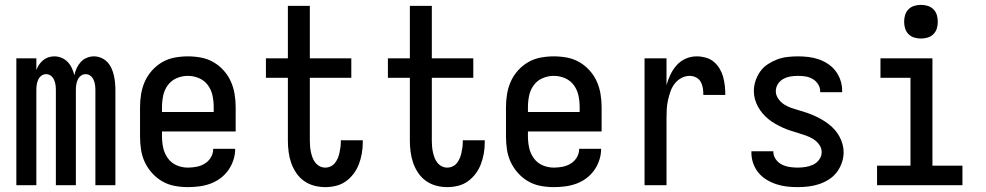

<svg xmlns="http://www.w3.org/2000/svg" viewBox="-20 -759 4040 787"><path d="M47 0V-520H129V-472Q133 -483 140 -493.5Q147 -504 156.5 -512Q166 -520 178 -524Q190 -528 203 -528Q218 -528 232.5 -522Q247 -516 257.5 -505Q268 -494 274.5 -480Q281 -466 285 -451Q288 -466 294.5 -480Q301 -494 311 -505Q321 -516 335.5 -522Q350 -528 365 -528Q380 -528 394.5 -522Q409 -516 419.5 -505Q430 -494 436.5 -480Q443 -466 446.5 -451Q450 -436 451.5 -420.5Q453 -405 453 -390V0H371V-390Q371 -401 369.5 -411.5Q368 -422 363.5 -432Q359 -442 350.5 -448.5Q342 -455 331 -455Q320 -455 311.5 -448.5Q303 -442 298.5 -432Q294 -422 292.5 -411.5Q291 -401 291 -390V0H209V-390Q209 -401 207.5 -411.5Q206 -422 201.5 -432Q197 -442 188.5 -448.5Q180 -455 169 -455Q158 -455 149.5 -448.5Q141 -442 136.5 -432Q132 -422 130.5 -411.5Q129 -401 129 -390V0Z M750 8Q723 8 696 3Q669 -2 645.5 -15.5Q622 -29 603.5 -49.5Q585 -70 573.5 -94.5Q562 -119 558 -146Q554 -173 554 -200V-320Q554 -347 558.5 -374Q563 -401 574 -425.5Q585 -450 603.5 -470.5Q622 -491 645.5 -504.5Q669 -518 696 -523Q723 -528 750 -528Q777 -528 804 -523Q831 -518 854.5 -504.5Q878 -491 896.5 -470.5Q915 -450 926 -425.5Q937 -401 941.5 -374Q946 -347 946 -320V-220H644V-200Q644 -176 649 -153Q654 -130 668 -110.5Q682 -91 704 -81.5Q726 -72 750 -72Q768 -72 786 -75.5Q804 -79 819.5 -88.5Q835 -98 844.5 -114Q854 -130 854 -149H944Q944 -125 936.5 -102.5Q929 -80 915.5 -61Q902 -42 883 -28Q864 -14 842 -6Q820 2 796.5 5Q773 8 750 8ZM644 -300H856V-320Q856 -344 851 -367.5Q846 -391 832 -410Q818 -429 796 -438.5Q774 -448 750 -448Q726 -448 704 -438.5Q682 -429 668 -410Q654 -391 649 -367.5Q644 -344 644 -320Z M1313 8Q1290 8 1267.5 2Q1245 -4 1226 -17.5Q1207 -31 1194 -50.5Q1181 -70 1173.5 -91.5Q1166 -113 1163 -136.5Q1160 -160 1160 -183V-440H1070V-520H1160V-735H1250V-520H1420V-440H1250V-183Q1250 -171 1251 -159Q1252 -147 1254.5 -135.5Q1257 -124 1261 -113Q1265 -102 1272.5 -92.5Q1280 -83 1290.5 -77.5Q1301 -72 1313 -72Q1325 -72 1335.5 -77Q1346 -82 1353 -91Q1360 -100 1364.5 -110.5Q1369 -121 1371.5 -132.5Q1374 -144 1375.5 -155.5Q1377 -167 1377 -178V-184H1467V-174Q1467 -152 1463 -129.5Q1459 -107 1451 -86Q1443 -65 1429.5 -47Q1416 -29 1398 -16Q1380 -3 1358 2.5Q1336 8 1313 8Z M1813 8Q1790 8 1767.5 2Q1745 -4 1726 -17.5Q1707 -31 1694 -50.5Q1681 -70 1673.5 -91.5Q1666 -113 1663 -136.5Q1660 -160 1660 -183V-440H1570V-520H1660V-735H1750V-520H1920V-440H1750V-183Q1750 -171 1751 -159Q1752 -147 1754.5 -135.5Q1757 -124 1761 -113Q1765 -102 1772.5 -92.5Q1780 -83 1790.5 -77.5Q1801 -72 1813 -72Q1825 -72 1835.5 -77Q1846 -82 1853 -91Q1860 -100 1864.5 -110.5Q1869 -121 1871.5 -132.5Q1874 -144 1875.5 -155.5Q1877 -167 1877 -178V-184H1967V-174Q1967 -152 1963 -129.5Q1959 -107 1951 -86Q1943 -65 1929.5 -47Q1916 -29 1898 -16Q1880 -3 1858 2.5Q1836 8 1813 8Z M2250 8Q2223 8 2196 3Q2169 -2 2145.5 -15.5Q2122 -29 2103.5 -49.5Q2085 -70 2073.5 -94.5Q2062 -119 2058 -146Q2054 -173 2054 -200V-320Q2054 -347 2058.5 -374Q2063 -401 2074 -425.5Q2085 -450 2103.5 -470.5Q2122 -491 2145.5 -504.5Q2169 -518 2196 -523Q2223 -528 2250 -528Q2277 -528 2304 -523Q2331 -518 2354.5 -504.5Q2378 -491 2396.5 -470.5Q2415 -450 2426 -425.5Q2437 -401 2441.5 -374Q2446 -347 2446 -320V-220H2144V-200Q2144 -176 2149 -153Q2154 -130 2168 -110.5Q2182 -91 2204 -81.5Q2226 -72 2250 -72Q2268 -72 2286 -75.5Q2304 -79 2319.5 -88.5Q2335 -98 2344.5 -114Q2354 -130 2354 -149H2444Q2444 -125 2436.5 -102.5Q2429 -80 2415.5 -61Q2402 -42 2383 -28Q2364 -14 2342 -6Q2320 2 2296.5 5Q2273 8 2250 8ZM2144 -300H2356V-320Q2356 -344 2351 -367.5Q2346 -391 2332 -410Q2318 -429 2296 -438.5Q2274 -448 2250 -448Q2226 -448 2204 -438.5Q2182 -429 2168 -410Q2154 -391 2149 -367.5Q2144 -344 2144 -320Z M2622 0V-520H2712V-410Q2718 -432 2728 -453Q2738 -474 2753.5 -491.5Q2769 -509 2790.5 -518.5Q2812 -528 2836 -528Q2854 -528 2872.5 -523Q2891 -518 2905.5 -506Q2920 -494 2929.5 -478Q2939 -462 2944 -444Q2949 -426 2951 -407.5Q2953 -389 2953 -370H2863Q2863 -384 2861 -397.5Q2859 -411 2852.5 -423Q2846 -435 2833.5 -441.5Q2821 -448 2807 -448Q2789 -448 2772.5 -439Q2756 -430 2745 -415.5Q2734 -401 2728 -383.5Q2722 -366 2718 -348Q2714 -330 2713 -312Q2712 -294 2712 -276V0Z M3249 8Q3227 8 3205 5.5Q3183 3 3162 -4Q3141 -11 3122 -22.5Q3103 -34 3089 -51Q3075 -68 3067.5 -89Q3060 -110 3060 -132V-139H3150V-136Q3150 -120 3160 -106Q3170 -92 3185 -84.5Q3200 -77 3216.5 -74.5Q3233 -72 3249 -72Q3265 -72 3281.5 -74.5Q3298 -77 3313 -84Q3328 -91 3338 -105Q3348 -119 3348 -135Q3348 -152 3338 -166Q3328 -180 3313.5 -189Q3299 -198 3283 -203.5Q3267 -209 3251 -214Q3235 -219 3219 -224Q3203 -229 3188 -236Q3173 -243 3158 -251.5Q3143 -260 3130 -270.5Q3117 -281 3106 -294Q3095 -307 3087 -321.5Q3079 -336 3074.5 -352.5Q3070 -369 3070 -386Q3070 -407 3077 -428Q3084 -449 3096.5 -466.5Q3109 -484 3127.5 -496Q3146 -508 3166 -515.5Q3186 -523 3207.5 -525.5Q3229 -528 3251 -528Q3272 -528 3293.5 -525.5Q3315 -523 3335.5 -516Q3356 -509 3374 -497Q3392 -485 3405 -468Q3418 -451 3425 -430Q3432 -409 3432 -388V-381H3342V-384Q3342 -400 3333.5 -413.5Q3325 -427 3311.5 -435Q3298 -443 3282.5 -445.5Q3267 -448 3251 -448Q3235 -448 3220 -445.5Q3205 -443 3191 -435.5Q3177 -428 3168.5 -414.5Q3160 -401 3160 -385Q3160 -369 3170 -354.5Q3180 -340 3194 -331Q3208 -322 3224 -316.5Q3240 -311 3256 -306.5Q3272 -302 3288 -296.5Q3304 -291 3319.5 -284Q3335 -277 3349.5 -268.5Q3364 -260 3377.5 -249.5Q3391 -239 3402 -226.5Q3413 -214 3421 -199Q3429 -184 3433.5 -168Q3438 -152 3438 -135Q3438 -113 3430.5 -91.5Q3423 -70 3409.5 -52.5Q3396 -35 3377 -23Q3358 -11 3336.5 -4Q3315 3 3293 5.5Q3271 8 3249 8Z M3575 0V-80H3712V-440H3589V-520H3802V-80H3925V0ZM3755 -601Q3741 -601 3727.5 -605Q3714 -609 3704 -619Q3694 -629 3690 -642.5Q3686 -656 3686 -670Q3686 -684 3690 -697.5Q3694 -711 3704 -721Q3714 -731 3727.5 -735Q3741 -739 3755 -739Q3769 -739 3782.5 -735Q3796 -731 3806 -721Q3816 -711 3820 -697.5Q3824 -684 3824 -670Q3824 -656 3820 -642.5Q3816 -629 3806 -619Q3796 -609 3782.5 -605Q3769 -601 3755 -601Z"/></svg>

Font: Iosevka Fixed Medium
Style: Regular
Weight: 500
Monospace: yes
Designer: Belleve Invis
Foundry: Belleve Invis
Version: Version 32.3.0